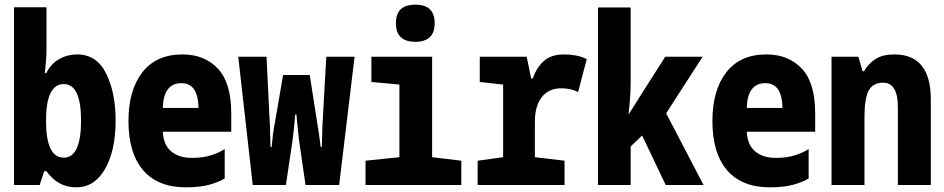

<svg xmlns="http://www.w3.org/2000/svg" viewBox="-20 -792 4040 822"><path d="M475 -277Q475 -395 434.5 -477Q394 -559 310 -559Q269 -559 234 -539.5Q199 -520 178 -479H172Q175 -510 177 -532.5Q179 -555 179 -578V-761H40V0H150L169 -59H179Q228 10 306 10Q385 10 430 -69Q475 -148 475 -277ZM177 -275Q177 -432 253 -432Q327 -432 327 -276Q327 -117 253 -117Q177 -117 177 -275Z M942 -28V-154Q920 -139 884.5 -127.5Q849 -116 800 -116Q747 -116 713.5 -143.5Q680 -171 677 -228H970V-307Q970 -437 913 -498Q856 -559 761 -559Q649 -559 589.5 -482.5Q530 -406 530 -274Q530 -136 593 -63Q656 10 776 10Q837 10 877.5 -1.5Q918 -13 942 -28ZM757 -436Q828 -436 830 -330H677Q680 -436 757 -436Z M1204 0 1232 -188Q1240 -249 1244 -302H1249Q1252 -274 1254.5 -245.5Q1257 -217 1261 -187L1288 0H1432L1498 -549H1377L1362 -284Q1360 -254 1359.5 -222.5Q1359 -191 1358 -163H1353Q1350 -188 1346 -215.5Q1342 -243 1337 -273L1306 -471H1192L1158 -273Q1152 -243 1148.5 -215Q1145 -187 1143 -163H1138Q1137 -190 1136.5 -222Q1136 -254 1134 -285L1121 -549H1000L1062 0Z M1841 -693Q1841 -772 1758 -772Q1675 -772 1675 -693Q1675 -613 1758 -613Q1841 -613 1841 -693ZM1955 0V-104L1830 -119V-549H1570V-441L1690 -430V-119L1545 -104V0Z M2397 0V-104L2270 -119V-272Q2270 -338 2299.5 -376Q2329 -414 2383 -414Q2424 -414 2455 -398L2492 -539Q2467 -551 2442.5 -555Q2418 -559 2395 -559Q2339 -559 2307.5 -530Q2276 -501 2261 -456H2254L2235 -549H2034V-441L2134 -430V-119L2025 -104V0Z M2680 0V-165L2729 -212L2830 0H2992L2832 -307L2988 -549H2828L2726 -389Q2712 -366 2699 -346Q2686 -326 2674 -306H2671Q2675 -338 2677.5 -372Q2680 -406 2680 -439V-760H2540V0Z M3442 -28V-154Q3420 -139 3384.5 -127.5Q3349 -116 3300 -116Q3247 -116 3213.5 -143.5Q3180 -171 3177 -228H3470V-307Q3470 -437 3413 -498Q3356 -559 3261 -559Q3149 -559 3089.5 -482.5Q3030 -406 3030 -274Q3030 -136 3093 -63Q3156 10 3276 10Q3337 10 3377.5 -1.5Q3418 -13 3442 -28ZM3257 -436Q3328 -436 3330 -330H3177Q3180 -436 3257 -436Z M3681 0V-292Q3681 -370 3699 -404Q3717 -438 3761 -438Q3824 -438 3824 -333V0H3965V-366Q3965 -559 3809 -559Q3759 -559 3728.5 -539.5Q3698 -520 3679 -487H3673L3655 -549H3540V0Z"/></svg>

Font: Noto Sans Mono UI Condensed ExtraBold
Style: Regular
Weight: 800
Width: 3
Designer: Monotype Design team
Foundry: Monotype Imaging Inc.
Version: 1.000